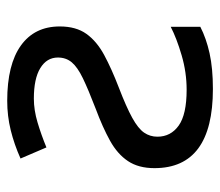

<svg xmlns="http://www.w3.org/2000/svg" viewBox="-58 -528 596 519"><g transform="rotate(-90 239.5 -268.0)"><path d="M227 -546Q325 -546 376.5 -509Q428 -472 428 -404Q428 -360 408 -332Q388 -304 351 -284Q314 -264 262 -244Q210 -224 181 -208Q152 -192 141 -176Q130 -160 130 -140Q130 -104 160 -82.5Q190 -61 257 -61Q304 -61 350 -74.5Q396 -88 427 -104V-24Q396 -8 355.5 1Q315 10 259 10Q45 10 45 -148Q45 -191 64 -219.5Q83 -248 119 -268Q155 -288 206 -307Q258 -327 288 -341.5Q318 -356 331 -371.5Q344 -387 344 -409Q344 -439 315.5 -456.5Q287 -474 233 -474Q202 -474 168.5 -464Q135 -454 101 -440L71 -510Q109 -527 147.5 -536.5Q186 -546 227 -546Z"/></g></svg>

Font: Noto Sans
Style: Regular
Weight: 400
Designer: Monotype Design Team
Foundry: Monotype Imaging Inc.
Version: Version 2.007